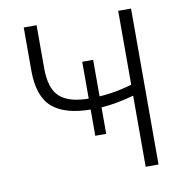

<svg xmlns="http://www.w3.org/2000/svg" viewBox="-80 -786 823 862"><g transform="rotate(-10 331.5 -355.5)"><path d="M366.2 -176.3H316.4V-513.7H366.2ZM573.7 -710.9V0H515.1V-324.2Q464.8 -310.1 419.4 -303Q374 -295.9 320.3 -295.9Q201.2 -295.9 142.8 -345.9Q84.5 -396 84.5 -514.2V-710.9H143.1V-514.2Q143.1 -421.4 185.5 -383.5Q228 -345.7 320.3 -345.7Q371.1 -345.7 418.2 -352.5Q465.3 -359.4 515.1 -374V-710.9Z"/></g></svg>

Font: Roboto Web
Style: Light
Weight: 300
Designer: Google
Version: Version 1.200310; 2013